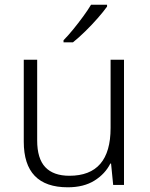

<svg xmlns="http://www.w3.org/2000/svg" viewBox="-20 -786 636 816"><path d="M507 -532V0H461L452 -91H449Q427 -47 381.5 -18.5Q336 10 268 10Q81 10 81 -184V-532H138V-189Q138 -112 172.5 -75.5Q207 -39 275 -39Q450 -39 450 -242V-532ZM435 -758Q420 -737 395.5 -709Q371 -681 343 -653.5Q315 -626 290 -606H250V-615Q269 -634 291 -661Q313 -688 333.5 -716Q354 -744 367 -766H435Z"/></svg>

Font: Noto Traditional Nushu Light
Style: Regular
Weight: 300
Designer: LIU Zhao
Foundry: LiuZhao Studio
Version: Version 2.003; ttfautohint (v1.8.4.7-5d5b)